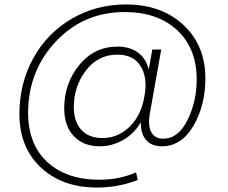

<svg xmlns="http://www.w3.org/2000/svg" viewBox="-20 -650 1021 861"><path d="M706 6Q658 6 634 -23.5Q610 -53 612 -102Q582 -51 532.5 -22.5Q483 6 428 6Q353 6 310.5 -40Q268 -86 268 -164Q268 -276 335.5 -358.5Q403 -441 507 -441Q562 -441 598.5 -414.5Q635 -388 647 -338L663 -428H703L651 -135Q643 -86 658.5 -57Q674 -28 712 -28Q779 -28 820.5 -111Q862 -194 862 -294Q862 -433 774.5 -514.5Q687 -596 539 -596Q355 -596 231 -464.5Q107 -333 106 -145Q106 -3 192 76.5Q278 156 426 156Q515 156 590 123L598 157Q511 191 415 191Q259 191 163 101Q67 11 67 -139Q67 -275 128.5 -387.5Q190 -500 300 -565Q410 -630 545 -630Q704 -630 802.5 -538Q901 -446 901 -299Q901 -178 847.5 -86Q794 6 706 6ZM629 -227Q642 -304 610 -354.5Q578 -405 506 -405Q420 -405 365.5 -334Q311 -263 311 -170Q311 -105 344.5 -68Q378 -31 440 -31Q510 -31 563 -83.5Q616 -136 629 -227Z"/></svg>

Font: Poppins ExtraLight
Style: Italic
Weight: 275
Italic angle: -10°
Designer: Ninad Kale (Devanagari), Jonny Pinhorn (Latin)
Foundry: Indian Type Foundry
Version: Version 3.200;PS 1.000;hotconv 16.6.54;makeotf.lib2.5.65590